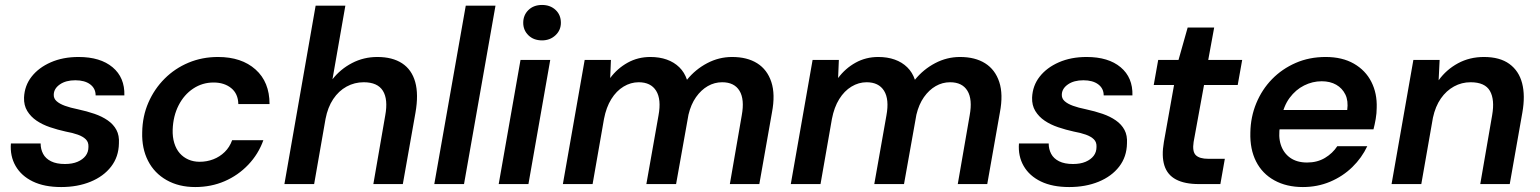

<svg xmlns="http://www.w3.org/2000/svg" viewBox="-20 -743 6218 775"><path d="M227 12Q159 12 112.5 -10.5Q66 -33 43 -73Q20 -113 24 -164H144Q144 -141 154 -122Q164 -103 186 -92Q208 -81 242 -81Q272 -81 293 -90Q314 -99 325.5 -114Q337 -129 337 -150Q338 -169 326.5 -180.5Q315 -192 294 -199.5Q273 -207 245 -212Q213 -219 182 -229.5Q151 -240 127.5 -256Q104 -272 90 -295Q76 -318 77 -349Q79 -397 107.5 -433.5Q136 -470 185 -491.5Q234 -513 297 -513Q385 -513 434.5 -471.5Q484 -430 482 -358H366Q366 -386 344 -402.5Q322 -419 284 -419Q246 -419 222 -402.5Q198 -386 197 -362Q196 -346 208 -335Q220 -324 242 -316Q264 -308 294 -302Q331 -294 361.5 -283.5Q392 -273 415 -257Q438 -241 450 -218.5Q462 -196 460 -164Q459 -110 428.5 -70.5Q398 -31 345.5 -9.5Q293 12 227 12Z M768 12Q702 12 652.5 -16Q603 -44 577.5 -94Q552 -144 554 -209Q555 -274 579 -329Q603 -384 644.5 -425.5Q686 -467 741 -490Q796 -513 860 -513Q955 -513 1011.5 -462.5Q1068 -412 1068 -323H942Q941 -365 913 -387.5Q885 -410 842 -410Q797 -410 760 -385.5Q723 -361 701 -318Q679 -275 677 -220Q676 -190 683.5 -165.5Q691 -141 705.5 -124.5Q720 -108 740.5 -99Q761 -90 786 -90Q815 -90 841 -100Q867 -110 887 -129.5Q907 -149 917 -177H1043Q1023 -121 982 -78Q941 -35 886.5 -11.5Q832 12 768 12Z M1128 0 1254 -720H1374L1322 -423Q1354 -464 1401 -488.5Q1448 -513 1503 -513Q1564 -513 1603 -487.5Q1642 -462 1656 -412Q1670 -362 1657 -288L1606 0H1487L1535 -277Q1547 -342 1525.5 -376.5Q1504 -411 1448 -411Q1411 -411 1379 -393.5Q1347 -376 1325 -343Q1303 -310 1294 -263L1248 0Z M1733 0 1860 -720H1980L1853 0Z M1993 0 2081 -501H2201L2113 0ZM2168 -580Q2134 -580 2113 -600.5Q2092 -621 2092 -651Q2092 -682 2113 -702.5Q2134 -723 2168 -723Q2201 -723 2222.5 -703Q2244 -683 2244 -651Q2244 -621 2222 -600.5Q2200 -580 2168 -580Z M2252 0 2340 -501H2446L2443 -428Q2472 -467 2513.5 -490Q2555 -513 2605 -513Q2642 -513 2671.5 -502.5Q2701 -492 2722 -471.5Q2743 -451 2753 -421Q2787 -463 2834.5 -488Q2882 -513 2935 -513Q2996 -513 3036.5 -487.5Q3077 -462 3093.5 -412Q3110 -362 3096 -289L3045 0H2926L2974 -277Q2986 -342 2965 -376.5Q2944 -411 2895 -411Q2864 -411 2837 -395.5Q2810 -380 2789.5 -351Q2769 -322 2759 -280L2709 0H2589L2638 -277Q2650 -342 2628.5 -376.5Q2607 -411 2558 -411Q2526 -411 2497 -393.5Q2468 -376 2447.5 -343Q2427 -310 2418 -263L2372 0Z M3172 0 3260 -501H3366L3363 -428Q3392 -467 3433.5 -490Q3475 -513 3525 -513Q3562 -513 3591.5 -502.5Q3621 -492 3642 -471.5Q3663 -451 3673 -421Q3707 -463 3754.5 -488Q3802 -513 3855 -513Q3916 -513 3956.5 -487.5Q3997 -462 4013.5 -412Q4030 -362 4016 -289L3965 0H3846L3894 -277Q3906 -342 3885 -376.5Q3864 -411 3815 -411Q3784 -411 3757 -395.5Q3730 -380 3709.5 -351Q3689 -322 3679 -280L3629 0H3509L3558 -277Q3570 -342 3548.5 -376.5Q3527 -411 3478 -411Q3446 -411 3417 -393.5Q3388 -376 3367.5 -343Q3347 -310 3338 -263L3292 0Z M4296 12Q4228 12 4181.5 -10.5Q4135 -33 4112 -73Q4089 -113 4093 -164H4213Q4213 -141 4223 -122Q4233 -103 4255 -92Q4277 -81 4311 -81Q4341 -81 4362 -90Q4383 -99 4394.5 -114Q4406 -129 4406 -150Q4407 -169 4395.5 -180.5Q4384 -192 4363 -199.5Q4342 -207 4314 -212Q4282 -219 4251 -229.5Q4220 -240 4196.5 -256Q4173 -272 4159 -295Q4145 -318 4146 -349Q4148 -397 4176.5 -433.5Q4205 -470 4254 -491.5Q4303 -513 4366 -513Q4454 -513 4503.5 -471.5Q4553 -430 4551 -358H4435Q4435 -386 4413 -402.5Q4391 -419 4353 -419Q4315 -419 4291 -402.5Q4267 -386 4266 -362Q4265 -346 4277 -335Q4289 -324 4311 -316Q4333 -308 4363 -302Q4400 -294 4430.5 -283.5Q4461 -273 4484 -257Q4507 -241 4519 -218.5Q4531 -196 4529 -164Q4528 -110 4497.5 -70.5Q4467 -31 4414.5 -9.5Q4362 12 4296 12Z M4819 0Q4762 0 4727 -18.5Q4692 -37 4680 -75Q4668 -113 4678 -170L4719 -400H4637L4655 -501H4737L4774 -632H4881L4857 -501H4994L4976 -400H4840L4798 -170Q4792 -131 4807 -116.5Q4822 -102 4857 -102H4924L4906 0Z M5239 12Q5173 12 5124 -15Q5075 -42 5050 -91.5Q5025 -141 5027 -208Q5028 -271 5051 -326.5Q5074 -382 5114.5 -423.5Q5155 -465 5210 -489Q5265 -513 5331 -513Q5398 -513 5445 -486Q5492 -459 5515.5 -412.5Q5539 -366 5537 -308Q5537 -286 5533 -263Q5529 -240 5524 -221H5113L5127 -299H5418Q5423 -336 5410.5 -361.5Q5398 -387 5373.5 -401Q5349 -415 5315 -415Q5278 -415 5244 -398Q5210 -381 5185.5 -348Q5161 -315 5152 -265L5147 -236Q5139 -192 5150 -158.5Q5161 -125 5188 -106Q5215 -87 5256 -87Q5297 -87 5328 -105.5Q5359 -124 5378 -153H5499Q5477 -106 5438.5 -68.5Q5400 -31 5349 -9.5Q5298 12 5239 12Z M5597 0 5685 -501H5791L5787 -419Q5818 -462 5865 -487.5Q5912 -513 5970 -513Q6034 -513 6072.5 -485Q6111 -457 6124 -407Q6137 -357 6125 -289L6074 0H5955L6003 -278Q6014 -341 5994 -376Q5974 -411 5916 -411Q5880 -411 5849 -394Q5818 -377 5796 -345.5Q5774 -314 5764 -268L5717 0Z"/></svg>

Font: DM Sans 18pt SemiBold
Style: Italic
Weight: 600
Italic angle: -10°
Designer: Colophon Foundry, Jonny Pinhorn
Foundry: Colophon Foundry
Version: Version 4.004;gftools[0.9.30]